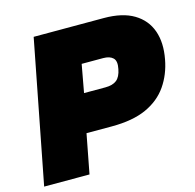

<svg xmlns="http://www.w3.org/2000/svg" viewBox="-103 -806 927 912"><g transform="rotate(-15 360.5 -350.0)"><path d="M4 0 140 -700H485Q576 -700 632 -666.5Q688 -633 709 -573.5Q730 -514 715 -435Q702 -364 664 -309Q626 -254 559 -223.5Q492 -193 388 -193H264L227 0ZM302 -380H407Q443 -380 462.5 -395.5Q482 -411 489 -448Q497 -486 481 -501.5Q465 -517 433 -517H327Z"/></g></svg>

Font: REM Black
Style: Italic
Weight: 900
Italic angle: -11°
Designer: Octavio Pardo
Foundry: Ashler Design
Version: Version 1.005;gftools[0.9.28]